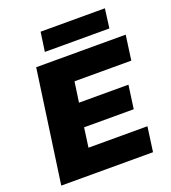

<svg xmlns="http://www.w3.org/2000/svg" viewBox="-149 -947 944 1058"><g transform="rotate(-20 323.0 -418.0)"><path d="M27.8 0 121.1 -660.2H646L626 -515.1H293L275.9 -396H565.9L546.9 -258.8H255.9L240.2 -145H585.9L565.9 0ZM194.8 -723.1 210.9 -835.9H587.9L573.2 -723.1Z"/></g></svg>

Font: Human Sans Black
Style: Italic
Weight: 800
Italic angle: -8°
Designer: Tim Radville
Foundry: Continuum
Version: Version 1.000;FEAKit 1.0